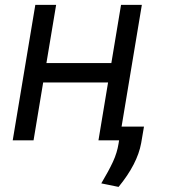

<svg xmlns="http://www.w3.org/2000/svg" viewBox="-20 -565 681 773"><path d="M206 -545.5 166.9 -311.1H428.3L467.3 -545.5H551.1L469.5 -55.4H559.7L548.3 11.4Q533 95.2 457.4 187.5L387.8 173.3Q417.6 123.2 434.7 86.5Q451.7 49.7 457.4 12.8L459.5 0H376.4L415.1 -233H153.8L115.1 0H31.2L122.2 -545.5Z"/></svg>

Font: Karasuma Gothic
Style: Italic
Weight: 400
Italic angle: -9.39999°
Designer: Rasmus Andersson / Ryoko Nishizuka
Foundry: Genbu
Version: Version 1.00